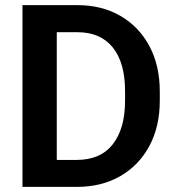

<svg xmlns="http://www.w3.org/2000/svg" viewBox="-20 -731 691 751"><path d="M280.3 0H67.9V-710.9H283.2Q378.4 -710.9 450.9 -668.9Q523.4 -627 564.2 -551Q605 -475.1 605 -373V-337.4Q605 -235.8 564.2 -159.9Q523.4 -84 450.4 -42Q377.4 0 280.3 0ZM283.2 -605H202.1V-105.5H280.3Q373 -105.5 421.1 -166.7Q469.2 -228 469.2 -337.4V-374Q469.2 -485.8 421.1 -545.4Q373 -605 283.2 -605Z"/></svg>

Font: Vazirmatn UI FD SemiBold
Style: Regular
Weight: 600
Designer: Saber Rastikerdar
Foundry: Saber Rastikerdar
Version: Version 33.003